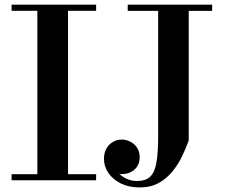

<svg xmlns="http://www.w3.org/2000/svg" viewBox="-20 -770 966 820"><path d="M29.5 0V-26H139.5V-724H29.5V-750H390.5V-724H270.5V-26H390.5V0ZM886 -750V-723.5H786V-170Q774.5 -138 757.8 -103Q741 -68 716.5 -37.8Q692 -7.5 657.8 11.5Q623.5 30.5 576.5 30.5Q530.5 30.5 496.2 13.5Q462 -3.5 443 -31.2Q424 -59 424 -91.5Q424 -117 434.5 -135.5Q445 -154 462.5 -164Q480 -174 500.5 -174Q518 -174 535.5 -165.5Q553 -157 564.8 -140Q576.5 -123 576.5 -98Q576.5 -73.5 564.5 -57Q552.5 -40.5 533.8 -32.8Q515 -25 494 -26.5Q488 -28 482.2 -33.5Q476.5 -39 475 -47Q483 -32.5 496.8 -21.2Q510.5 -10 528 -3.5Q545.5 3 565 3Q603 3 622.2 -16.2Q641.5 -35.5 648.5 -78Q655.5 -120.5 655.5 -190V-723.5H525.5V-750Z"/></svg>

Font: Bodoni Moda 9pt SemiBold
Style: Regular
Weight: 600
Designer: Owen Earl
Foundry: indestructible type
Version: Version 2.005